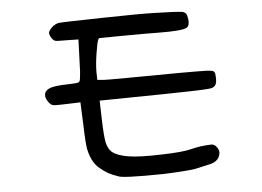

<svg xmlns="http://www.w3.org/2000/svg" viewBox="-49 -702 1099 806"><g transform="rotate(-5 500.0 -299.0)"><path d="M224.6 -630.9Q236.3 -632.8 406.2 -636.2Q576.2 -639.6 627 -637.7Q719.7 -635.7 747.1 -631.8Q756.8 -628.9 761.7 -622.6Q766.6 -616.2 768.6 -598.6Q771.5 -570.3 757.8 -563.5Q736.3 -552.7 640.6 -553.7Q577.1 -554.7 483.4 -553.7L388.7 -552.7L384.8 -546.9Q379.9 -538.1 372.6 -491.2Q365.2 -444.3 365.2 -414.1Q365.2 -377.9 367.2 -377.9Q370.1 -378.9 383.8 -377Q399.4 -375 494.1 -376Q755.9 -378.9 826.2 -377Q844.7 -376 851.6 -373.5Q858.4 -371.1 861.3 -362.3Q865.2 -330.1 859.4 -317.4Q853.5 -304.7 837.9 -301.8Q822.3 -298.8 744.1 -296.9Q663.1 -294.9 507.8 -293L368.2 -291L370.1 -219.7Q372.1 -141.6 377.9 -114.3Q383.8 -86.9 400.4 -72.3Q422.9 -54.7 469.2 -47.4Q515.6 -40 605.5 -43Q698.2 -44.9 737.3 -55.7Q770.5 -64.5 815.4 -66.4Q831.1 -68.4 842.3 -52.7Q853.5 -37.1 848.6 -21.5Q841.8 8.8 799.8 16.6Q771.5 23.4 743.2 29.3Q708 35.2 610.4 39.1Q429.7 42 416 31.2Q375 18.6 343.8 -8.8Q312.5 -33.2 299.8 -85Q293.9 -100.6 291 -196.3L287.1 -291L232.4 -289.1Q184.6 -287.1 172.9 -289.1Q161.1 -291 151.4 -306.6Q139.6 -323.2 142.1 -337.9Q144.5 -352.5 162.1 -360.4Q181.6 -370.1 244.1 -371.1Q276.4 -372.1 283.7 -374Q291 -376 293 -384.8Q294.9 -395.5 296.9 -419.9Q297.9 -441.4 299.8 -497.6Q301.8 -553.7 301.8 -554.7Q300.8 -554.7 252 -555.7Q216.8 -555.7 209 -556.6Q201.2 -557.6 197.3 -561.5Q189.5 -568.4 184.6 -579.1Q179.7 -589.8 181.6 -595.7Q186.5 -607.4 198.7 -617.7Q210.9 -627.9 224.6 -630.9Z"/></g></svg>

Font: JasonHandwriting4
Style: Regular
Weight: 400
Version: Version 1.01.21